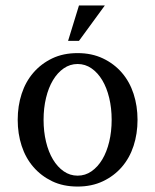

<svg xmlns="http://www.w3.org/2000/svg" viewBox="-20 -675 570 705"><path d="M390 -235Q390 -278 381 -315.5Q372 -353 355.5 -380.5Q339 -408 316 -424Q293 -440 265 -440Q237 -440 214 -424Q191 -408 174.5 -380.5Q158 -353 149 -315.5Q140 -278 140 -235Q140 -192 149 -154.5Q158 -117 174.5 -89.5Q191 -62 214 -46Q237 -30 265 -30Q293 -30 316 -46Q339 -62 355.5 -89.5Q372 -117 381 -154.5Q390 -192 390 -235ZM45 -235Q45 -286 59.5 -330.5Q74 -375 102.5 -408Q131 -441 171.5 -460.5Q212 -480 265 -480Q317 -480 358 -460.5Q399 -441 427.5 -408Q456 -375 470.5 -330.5Q485 -286 485 -235Q485 -184 470.5 -139.5Q456 -95 427.5 -62Q399 -29 358 -9.5Q317 10 265 10Q212 10 171.5 -9.5Q131 -29 102.5 -62Q74 -95 59.5 -139.5Q45 -184 45 -235ZM270 -525H230L270 -655H365Z"/></svg>

Font: Philosopher
Style: Regular
Weight: 400
Designer: Jovanny Lemonad
Foundry: Jovanny Lemonad
Version: Version 1.000